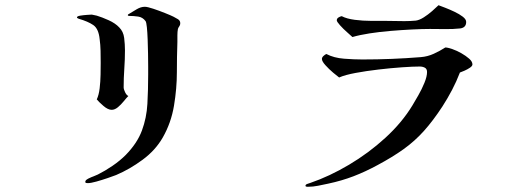

<svg xmlns="http://www.w3.org/2000/svg" viewBox="-20 -709 2040 736"><path d="M671 -620Q671 -613 667.5 -608.5Q664 -604 662 -598Q660 -587 660 -573.5Q660 -560 660 -548Q659 -520 658.5 -490.5Q658 -461 658 -432Q658 -370 647 -304Q636 -238 604 -182Q576 -133 526.5 -96.5Q477 -60 425 -38Q415 -34 393 -26.5Q371 -19 349.5 -13Q328 -7 317 -7Q315 -7 311 -7.5Q307 -8 307 -12Q307 -17 313 -21Q319 -25 322 -26Q330 -30 338.5 -33Q347 -36 355 -40Q383 -54 411.5 -73.5Q440 -93 462 -115Q506 -160 524 -208.5Q542 -257 545 -311Q548 -365 548 -423Q548 -432 548 -454Q548 -476 547.5 -503.5Q547 -531 546 -558Q545 -585 543 -604.5Q541 -624 538 -628Q527 -643 509.5 -645.5Q492 -648 475 -648Q470 -648 470 -651Q470 -654 475 -656Q488 -664 504 -673.5Q520 -683 535 -683Q545 -683 567.5 -675.5Q590 -668 612.5 -659Q635 -650 645 -645Q653 -641 662 -635.5Q671 -630 671 -620ZM472 -341Q465 -334 454.5 -321Q444 -308 432 -298Q420 -288 408 -288Q394 -288 376.5 -303Q359 -318 351 -328Q359 -345 362 -370.5Q365 -396 365.5 -422.5Q366 -449 366 -468Q366 -491 365.5 -514Q365 -537 362 -559Q358 -599 337.5 -613Q317 -627 282 -637Q281 -638 278 -639Q275 -640 275 -642Q275 -647 287.5 -649Q300 -651 314 -652Q328 -653 332 -653Q337 -652 341.5 -651Q346 -650 351 -649Q371 -643 396.5 -631.5Q422 -620 437 -604Q453 -588 456 -563.5Q459 -539 459 -516Q459 -481 456.5 -445.5Q454 -410 454 -374Q454 -367 459.5 -355.5Q465 -344 472 -341Z M1791 -462Q1791 -456 1781.5 -449.5Q1772 -443 1760.5 -438Q1749 -433 1743 -431Q1730 -397 1713 -364.5Q1696 -332 1676 -301Q1640 -246 1605 -207Q1570 -168 1527.5 -137.5Q1485 -107 1427 -76Q1381 -51 1335.5 -33.5Q1290 -16 1238 -5Q1219 -1 1199.5 3Q1180 7 1160 7Q1158 7 1154.5 6.5Q1151 6 1151 3Q1151 -2 1159.5 -4.5Q1168 -7 1170 -8Q1243 -33 1318 -77.5Q1393 -122 1457 -180.5Q1521 -239 1561 -305Q1570 -320 1583.5 -343.5Q1597 -367 1607 -391.5Q1617 -416 1617 -433Q1617 -445 1608.5 -449.5Q1600 -454 1589 -454Q1563 -454 1520.5 -451Q1478 -448 1431 -442.5Q1384 -437 1343.5 -429.5Q1303 -422 1280 -412Q1273 -417 1257 -430.5Q1241 -444 1227.5 -459Q1214 -474 1214 -483Q1214 -489 1220 -494.5Q1226 -500 1231 -502Q1260 -487 1298.5 -484Q1337 -481 1369 -481Q1482 -481 1593 -490Q1619 -492 1643 -503Q1667 -514 1687 -527Q1696 -527 1713.5 -521Q1731 -515 1748.5 -505Q1766 -495 1778.5 -484Q1791 -473 1791 -462ZM1767 -625Q1767 -603 1744 -600Q1716 -597 1686.5 -597.5Q1657 -598 1628 -598Q1599 -598 1559.5 -596Q1520 -594 1477.5 -590.5Q1435 -587 1396.5 -581Q1358 -575 1331 -567Q1326 -572 1311 -585Q1296 -598 1283.5 -612Q1271 -626 1271 -631Q1271 -638 1277.5 -642Q1284 -646 1290 -647Q1309 -637 1340 -633Q1371 -629 1403 -629Q1435 -629 1456 -629Q1475 -629 1493.5 -628.5Q1512 -628 1530 -628Q1541 -628 1552 -628.5Q1563 -629 1574 -630Q1588 -632 1604.5 -642.5Q1621 -653 1636.5 -666.5Q1652 -680 1661 -689Q1669 -686 1686 -679.5Q1703 -673 1722 -664Q1741 -655 1754 -645Q1767 -635 1767 -625Z"/></svg>

Font: Kaisei HarunoUmi Medium
Style: Regular
Weight: 500
Designer: Font-Kai, 金井和夫
Foundry: KAZUO KANAI
Version: Version 5.003